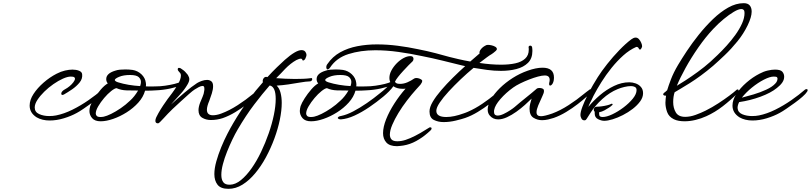

<svg xmlns="http://www.w3.org/2000/svg" viewBox="-20 -747 5114 1211"><path d="M293 13Q270 13 249 8Q228 3 211 -7Q167 -35 167 -81Q167 -117 191.5 -154.5Q216 -192 255 -226Q294 -260 337 -282Q364 -296 390 -302Q416 -308 437 -308Q460 -308 478 -301Q496 -294 498 -280Q502 -251 482 -226.5Q462 -202 434 -183Q406 -164 385 -152Q382 -151 379.5 -149.5Q377 -148 375 -148Q368 -148 367 -152.5Q366 -157 367 -161Q371 -174 392 -185Q405 -192 419 -203.5Q433 -215 443 -228.5Q453 -242 453 -251Q453 -256 448 -260Q443 -264 426 -264Q406 -264 377 -251Q348 -238 317 -216.5Q286 -195 259.5 -169Q233 -143 216 -117Q199 -91 199 -69Q199 -40 227 -27.5Q255 -15 290 -15Q302 -15 313 -16Q324 -17 334 -19Q384 -29 436.5 -55Q489 -81 538 -115Q587 -149 626 -183Q632 -185 634 -185Q641 -185 641 -178Q641 -173 637 -168Q630 -156 608.5 -137Q587 -118 560 -98.5Q533 -79 507.5 -61.5Q482 -44 465 -35Q429 -15 383 -1Q337 13 293 13Z M615 18Q578 18 561 -2Q544 -22 544 -47Q544 -55 545.5 -62.5Q547 -70 549 -78Q556 -98 574.5 -127Q593 -156 616 -182.5Q639 -209 660 -221Q650 -232 650 -248Q650 -284 706 -301Q720 -306 736.5 -307.5Q753 -309 771 -309Q794 -309 816 -306Q848 -301 872 -278.5Q896 -256 900 -224Q902 -213 900 -202Q916 -201 931.5 -201.5Q947 -202 960 -202Q990 -202 1021.5 -206.5Q1053 -211 1079.5 -217.5Q1106 -224 1119 -231Q1127 -234 1131 -234Q1139 -234 1141 -228Q1141 -218 1122 -209Q1100 -199 1055 -189Q1010 -179 960 -177Q948 -176 931.5 -175.5Q915 -175 895 -175Q884 -135 852.5 -100Q821 -65 779 -38.5Q737 -12 693.5 3Q650 18 615 18ZM864 -204Q869 -219 869 -230Q869 -248 854.5 -261Q840 -274 800 -274Q759 -274 731.5 -262.5Q704 -251 704 -242Q704 -240 708 -236Q712 -232 724 -228Q756 -218 792 -212Q828 -206 864 -204ZM634 -11Q653 -15 681.5 -29Q710 -43 741.5 -64.5Q773 -86 800 -112Q828 -137 851 -176Q814 -176 778.5 -177Q743 -178 715 -191Q703 -190 681 -172.5Q659 -155 637 -129Q615 -103 599.5 -76.5Q584 -50 584 -31Q584 -22 590.5 -15.5Q597 -9 614 -9Q618 -9 623 -9.5Q628 -10 634 -11Z M977 31Q960 31 960 15Q960 5 965.5 -7Q971 -19 979 -33Q992 -56 1008.5 -81Q1025 -106 1037 -122Q1047 -135 1065 -159Q1083 -183 1099 -210Q1121 -246 1121 -270Q1121 -283 1113 -290Q1109 -294 1105 -299.5Q1101 -305 1101 -309Q1101 -319 1109 -319Q1117 -319 1124 -313Q1131 -309 1139.5 -302Q1148 -295 1155 -286Q1158 -282 1161.5 -278.5Q1165 -275 1167 -270Q1170 -265 1172 -259.5Q1174 -254 1174 -247Q1174 -233 1162 -213Q1144 -182 1119.5 -155.5Q1095 -129 1072 -103Q1069 -99 1065.5 -95.5Q1062 -92 1059 -88Q1098 -124 1143.5 -162.5Q1189 -201 1223 -223Q1234 -230 1252 -236.5Q1270 -243 1286 -243Q1301 -243 1312.5 -234.5Q1324 -226 1324 -203Q1324 -183 1316 -157.5Q1308 -132 1300 -111Q1293 -95 1289 -80.5Q1285 -66 1285 -55Q1285 -20 1323 -20Q1333 -20 1346.5 -22.5Q1360 -25 1376 -31Q1427 -50 1479.5 -84Q1532 -118 1574 -153Q1579 -157 1584 -160.5Q1589 -164 1593 -167Q1598 -171 1602.5 -174.5Q1607 -178 1613 -183Q1619 -185 1621 -185Q1627 -185 1627 -178Q1627 -171 1623 -166Q1617 -158 1594 -137Q1571 -116 1537.5 -90Q1504 -64 1464.5 -40Q1425 -16 1385 -2Q1349 10 1310 10Q1280 10 1256 -4Q1232 -18 1232 -52Q1232 -72 1242 -99Q1249 -117 1257.5 -136Q1266 -155 1268 -174Q1269 -178 1269 -181.5Q1269 -185 1269 -187Q1269 -199 1265.5 -202Q1262 -205 1258 -205Q1248 -205 1233.5 -197.5Q1219 -190 1207 -182Q1196 -175 1172.5 -154.5Q1149 -134 1121.5 -108.5Q1094 -83 1069 -60Q1053 -45 1038.5 -29.5Q1024 -14 1012 -1Q999 13 990 22Q981 31 977 31Z M1421 444Q1372 444 1352 418Q1332 392 1332 351Q1332 315 1344.5 270.5Q1357 226 1375.5 181Q1394 136 1414.5 96.5Q1435 57 1451 30Q1498 -50 1546 -114.5Q1594 -179 1638 -228Q1637 -231 1637 -236Q1637 -247 1645 -256Q1653 -265 1666 -261H1667Q1699 -296 1727 -323Q1755 -350 1776 -369Q1846 -431 1882 -431Q1902 -431 1909 -415Q1913 -408 1913 -401Q1913 -395 1911 -390Q1909 -385 1907 -380Q1906 -376 1902.5 -372Q1899 -368 1895 -366Q1894 -365 1891 -365.5Q1888 -366 1887 -369Q1886 -377 1877 -377Q1872 -377 1864.5 -374.5Q1857 -372 1849 -368Q1813 -348 1778 -312Q1768 -301 1753.5 -286Q1739 -271 1722 -254Q1750 -252 1780 -250.5Q1810 -249 1840 -249Q1866 -249 1892 -250Q1918 -251 1940 -254Q1941 -254 1941.5 -254.5Q1942 -255 1943 -255Q1948 -255 1949 -250Q1950 -245 1948 -243Q1946 -236 1938 -234Q1909 -233 1872.5 -226.5Q1836 -220 1798 -214.5Q1760 -209 1725 -207Q1742 -191 1749.5 -162Q1757 -133 1757 -98Q1757 -50 1745 8Q1733 66 1710.5 127Q1688 188 1657.5 244.5Q1627 301 1589.5 346Q1552 391 1509.5 417.5Q1467 444 1421 444ZM1431 418Q1465 417 1499.5 389Q1534 361 1566.5 315Q1599 269 1626.5 211.5Q1654 154 1675 93.5Q1696 33 1707.5 -23Q1719 -79 1719 -123Q1719 -196 1685 -207H1680Q1636 -157 1583.5 -88Q1531 -19 1479 70Q1463 97 1445.5 133.5Q1428 170 1412 210Q1396 250 1386 288Q1376 326 1376 356Q1376 386 1388.5 402.5Q1401 419 1431 418Z M1942 18Q1905 18 1888 -2Q1871 -22 1871 -47Q1871 -55 1872.5 -62.5Q1874 -70 1876 -78Q1883 -98 1901.5 -127Q1920 -156 1943 -182.5Q1966 -209 1987 -221Q1977 -232 1977 -248Q1977 -284 2033 -301Q2047 -306 2063.5 -307.5Q2080 -309 2098 -309Q2121 -309 2143 -306Q2175 -301 2199 -278.5Q2223 -256 2227 -224Q2229 -213 2227 -202Q2243 -201 2258.5 -201.5Q2274 -202 2287 -202Q2317 -202 2348.5 -206.5Q2380 -211 2406.5 -217.5Q2433 -224 2446 -231Q2454 -234 2458 -234Q2466 -234 2468 -228Q2468 -218 2449 -209Q2427 -199 2382 -189Q2337 -179 2287 -177Q2275 -176 2258.5 -175.5Q2242 -175 2222 -175Q2211 -135 2179.5 -100Q2148 -65 2106 -38.5Q2064 -12 2020.5 3Q1977 18 1942 18ZM2191 -204Q2196 -219 2196 -230Q2196 -248 2181.5 -261Q2167 -274 2127 -274Q2086 -274 2058.5 -262.5Q2031 -251 2031 -242Q2031 -240 2035 -236Q2039 -232 2051 -228Q2083 -218 2119 -212Q2155 -206 2191 -204ZM1961 -11Q1980 -15 2008.5 -29Q2037 -43 2068.5 -64.5Q2100 -86 2127 -112Q2155 -137 2178 -176Q2141 -176 2105.5 -177Q2070 -178 2042 -191Q2030 -190 2008 -172.5Q1986 -155 1964 -129Q1942 -103 1926.5 -76.5Q1911 -50 1911 -31Q1911 -22 1917.5 -15.5Q1924 -9 1941 -9Q1945 -9 1950 -9.5Q1955 -10 1961 -11Z M2484 175Q2438 175 2417 152Q2396 129 2396 93Q2396 54 2415.5 5Q2435 -44 2467.5 -94.5Q2500 -145 2538 -188Q2533 -187 2528 -187Q2523 -187 2518 -187Q2484 -187 2461 -203Q2451 -188 2433 -170Q2415 -152 2398 -138Q2356 -103 2309 -71Q2262 -39 2216 -18Q2170 3 2130 6Q2127 6 2121.5 5Q2116 4 2113 1Q2109 -2 2111 -5.5Q2113 -9 2115 -10Q2118 -12 2122 -13.5Q2126 -15 2133 -16Q2167 -23 2208 -44.5Q2249 -66 2293.5 -96.5Q2338 -127 2379 -161Q2396 -174 2414 -190.5Q2432 -207 2446 -221Q2436 -237 2436 -255Q2436 -279 2449 -303Q2462 -327 2482 -347.5Q2502 -368 2525 -380.5Q2548 -393 2568 -393Q2579 -393 2583.5 -388Q2588 -383 2588 -377Q2588 -364 2579 -357Q2572 -351 2556.5 -335Q2541 -319 2523 -299.5Q2505 -280 2490.5 -261.5Q2476 -243 2471 -231Q2474 -226 2480.5 -222Q2487 -218 2503 -218Q2527 -218 2550 -228Q2573 -238 2593 -252Q2599 -255 2606 -255Q2617 -255 2627.5 -250.5Q2638 -246 2642 -241Q2643 -240 2643 -237Q2643 -227 2632 -213Q2626 -206 2618.5 -198Q2611 -190 2604 -182Q2576 -151 2546.5 -112.5Q2517 -74 2493 -34.5Q2469 5 2454 40.5Q2439 76 2439 102Q2439 121 2449.5 132.5Q2460 144 2486 144Q2491 144 2497.5 143.5Q2504 143 2511 142Q2536 138 2568 124Q2600 110 2632 91.5Q2664 73 2687 58Q2689 56 2694 56Q2701 56 2702 62V64Q2702 69 2696 75Q2694 77 2689 81.5Q2684 86 2676 93Q2644 121 2605 142.5Q2566 164 2523 171Q2513 172 2503 173.5Q2493 175 2484 175Z M2778 23Q2744 23 2716.5 9.5Q2689 -4 2689 -44Q2689 -71 2709.5 -105.5Q2730 -140 2763.5 -179Q2797 -218 2836.5 -257Q2876 -296 2914 -330Q2904 -332 2895.5 -334Q2887 -336 2879 -338Q2834 -349 2771.5 -364.5Q2709 -380 2638 -394Q2568 -409 2493 -419.5Q2418 -430 2347 -430Q2254 -430 2178 -406Q2102 -382 2062 -321Q2059 -317 2056 -314Q2053 -311 2050 -310Q2049 -310 2048.5 -309.5Q2048 -309 2047 -309Q2041 -309 2039 -316Q2038 -318 2038 -322Q2038 -335 2045 -343Q2077 -390 2125.5 -417Q2174 -444 2233.5 -455.5Q2293 -467 2357 -467Q2422 -467 2488 -458.5Q2554 -450 2615 -437Q2676 -425 2727.5 -411.5Q2779 -398 2814 -388Q2838 -382 2872 -374Q2906 -366 2946 -359L3005 -410Q3001 -421 3013.5 -437Q3026 -453 3049 -463Q3051 -464 3058 -464Q3068 -464 3081 -461Q3094 -458 3104 -452Q3114 -446 3114 -437Q3114 -433 3107 -426Q3100 -419 3091.5 -413Q3083 -407 3080 -405Q3069 -399 3049.5 -384.5Q3030 -370 3004 -350Q3076 -339 3141 -339Q3191 -339 3230 -347.5Q3269 -356 3292 -377Q3315 -398 3315 -433Q3315 -437 3315 -440.5Q3315 -444 3314 -448V-449Q3314 -459 3325 -459Q3333 -459 3336 -450Q3337 -444 3337.5 -438Q3338 -432 3338 -426Q3338 -378 3310 -350.5Q3282 -323 3237 -311.5Q3192 -300 3140 -300Q3097 -300 3052.5 -306Q3008 -312 2967 -319Q2927 -286 2886 -247Q2845 -208 2810 -170Q2775 -132 2753.5 -100Q2732 -68 2732 -48Q2732 -9 2795 -9Q2842 -9 2905 -32Q2911 -34 2917.5 -36.5Q2924 -39 2931 -42Q2977 -62 3022 -92.5Q3067 -123 3104 -154Q3109 -159 3114 -162.5Q3119 -166 3123 -169Q3128 -173 3132.5 -176.5Q3137 -180 3143 -185Q3149 -187 3151 -187Q3158 -187 3158 -180Q3158 -173 3153 -168Q3147 -160 3124 -138.5Q3101 -117 3067 -91Q3033 -65 2993.5 -41Q2954 -17 2914 -3Q2894 4 2855 13.5Q2816 23 2778 23Z M3399 11Q3369 11 3344.5 -4.5Q3320 -20 3320 -61Q3320 -76 3324 -92.5Q3328 -109 3333 -125Q3316 -108 3291 -85.5Q3266 -63 3236.5 -42Q3207 -21 3177.5 -7.5Q3148 6 3122 6Q3090 6 3070 -17Q3056 -32 3056 -56Q3056 -85 3076.5 -120.5Q3097 -156 3132.5 -191Q3168 -226 3213.5 -255Q3259 -284 3308 -301Q3361 -320 3402 -320Q3474 -320 3474 -258Q3474 -254 3473.5 -248.5Q3473 -243 3472 -237Q3467 -217 3457 -210Q3456 -209 3452 -207.5Q3448 -206 3445 -210Q3442 -215 3444 -224Q3447 -235 3447 -243Q3447 -271 3416 -271Q3399 -271 3373 -264Q3347 -257 3317.5 -245.5Q3288 -234 3261.5 -221Q3235 -208 3217 -195Q3171 -162 3136.5 -122.5Q3102 -83 3097 -54Q3096 -51 3096 -48Q3096 -45 3096 -43Q3096 -28 3102.5 -23Q3109 -18 3118 -18Q3135 -18 3157 -28.5Q3179 -39 3198.5 -52Q3218 -65 3226 -72Q3257 -99 3296.5 -130.5Q3336 -162 3367 -189Q3373 -192 3382 -192Q3398 -192 3407 -185Q3411 -182 3411 -173Q3411 -161 3402 -143Q3386 -109 3375 -82.5Q3364 -56 3364 -39Q3364 -14 3392 -14Q3414 -14 3463 -31Q3514 -50 3566.5 -84Q3619 -118 3661 -153Q3666 -158 3671 -161Q3676 -164 3680 -168Q3685 -171 3689.5 -175Q3694 -179 3700 -183Q3706 -185 3708 -185Q3715 -185 3715 -178Q3715 -172 3710 -167Q3704 -159 3681 -138Q3658 -117 3624.5 -91Q3591 -65 3551.5 -41Q3512 -17 3472 -3Q3457 2 3437.5 6.5Q3418 11 3399 11Z M3791 15Q3773 15 3752 4.5Q3731 -6 3731 -31V-42Q3725 -47 3725 -55Q3725 -63 3731 -69Q3737 -75 3747 -74Q3758 -74 3776 -76.5Q3794 -79 3810 -83Q3826 -87 3831 -90Q3835 -92 3837 -92.5Q3839 -93 3839 -93Q3844 -93 3844 -87Q3843 -84 3840 -83Q3838 -80 3833 -76.5Q3828 -73 3821 -68Q3809 -60 3792.5 -51Q3776 -42 3759 -39V-28Q3759 -17 3764.5 -13Q3770 -9 3781 -9Q3806 -9 3842 -26Q3878 -43 3913 -69.5Q3948 -96 3971.5 -125Q3995 -154 3995 -179Q3995 -193 3984.5 -198.5Q3974 -204 3960 -204Q3941 -204 3918 -198.5Q3895 -193 3876 -185Q3826 -165 3779 -122.5Q3732 -80 3703 -33L3680 3Q3678 6 3675 9Q3672 12 3666 12Q3653 12 3647 0Q3641 -12 3641 -21Q3641 -41 3653.5 -74Q3666 -107 3684 -143Q3702 -179 3720 -210.5Q3738 -242 3750 -260Q3774 -298 3810 -343.5Q3846 -389 3886.5 -431Q3927 -473 3962 -499Q3967 -503 3974.5 -506.5Q3982 -510 3989 -510Q4001 -510 4010 -500Q4019 -490 4024.5 -477Q4030 -464 4030 -455Q4030 -451 4025.5 -442.5Q4021 -434 4016 -434Q4013 -434 4009 -441L4007 -444V-445Q4003 -451 3996 -451H3993Q3950 -432 3911 -397Q3872 -362 3837 -318.5Q3802 -275 3773.5 -229.5Q3745 -184 3723 -142Q3719 -132 3713 -120.5Q3707 -109 3701 -97Q3698 -91 3695.5 -85Q3693 -79 3691 -73Q3722 -111 3763.5 -146.5Q3805 -182 3853 -205Q3901 -228 3949 -228Q3969 -228 3989 -221Q4009 -214 4022.5 -198.5Q4036 -183 4036 -159Q4036 -133 4018 -108Q4000 -83 3971 -60.5Q3942 -38 3908.5 -21Q3875 -4 3844 5.5Q3813 15 3791 15Z M4298 18Q4279 18 4261.5 15Q4244 12 4230 5Q4198 -11 4187.5 -41Q4177 -71 4177 -99Q4177 -112 4178.5 -123Q4180 -134 4181 -144Q4178 -143 4176 -143.5Q4174 -144 4172 -144Q4163 -146 4163 -152Q4163 -157 4168 -161Q4171 -163 4177.5 -168.5Q4184 -174 4188 -178Q4196 -205 4212 -247Q4228 -289 4257 -338Q4279 -375 4312 -425Q4345 -475 4387 -527.5Q4429 -580 4476 -625.5Q4523 -671 4572.5 -699Q4622 -727 4671 -727Q4697 -727 4709 -712.5Q4721 -698 4721 -674Q4721 -640 4696 -588Q4670 -534 4631 -486Q4592 -438 4551 -399Q4510 -360 4478 -332Q4438 -298 4400.5 -270.5Q4363 -243 4331 -223Q4300 -203 4274.5 -188.5Q4249 -174 4235 -165Q4226 -138 4226 -103Q4226 -66 4242.5 -38Q4259 -10 4302 -10Q4333 -10 4367.5 -22.5Q4402 -35 4430 -49Q4472 -70 4511 -95.5Q4550 -121 4580 -143.5Q4610 -166 4623 -178Q4627 -182 4630 -182.5Q4633 -183 4634 -183Q4639 -181 4639 -175Q4639 -166 4629 -156Q4588 -115 4539 -77Q4490 -39 4435 -14Q4402 1 4366.5 9.5Q4331 18 4298 18ZM4249 -206Q4268 -217 4303.5 -240Q4339 -263 4381 -293.5Q4423 -324 4460 -357Q4479 -374 4506.5 -400.5Q4534 -427 4563.5 -459.5Q4593 -492 4618.5 -527.5Q4644 -563 4660 -598.5Q4676 -634 4676 -665Q4676 -679 4670.5 -684.5Q4665 -690 4656 -690Q4638 -690 4608.5 -672.5Q4579 -655 4545 -627Q4511 -599 4479 -565Q4430 -513 4384.5 -447.5Q4339 -382 4304 -318.5Q4269 -255 4249 -206Z M4726 13Q4703 13 4682 8Q4661 3 4644 -7Q4600 -35 4600 -81Q4600 -117 4624.5 -154.5Q4649 -192 4688 -226Q4727 -260 4770 -282Q4796 -296 4822 -302Q4848 -308 4868 -308Q4903 -308 4914.5 -294.5Q4926 -281 4926 -263Q4926 -244 4914 -226.5Q4902 -209 4880 -192Q4842 -161 4776.5 -137Q4711 -113 4642 -103Q4632 -83 4632 -66Q4634 -38 4661.5 -26.5Q4689 -15 4723 -15Q4735 -15 4746 -16Q4757 -17 4767 -19Q4817 -29 4869.5 -55Q4922 -81 4971 -115Q5020 -149 5059 -183Q5065 -185 5067 -185Q5074 -185 5074 -178Q5074 -173 5070 -168Q5063 -156 5041.5 -137Q5020 -118 4993 -98.5Q4966 -79 4940.5 -61.5Q4915 -44 4898 -35Q4862 -15 4816 -1Q4770 13 4726 13ZM4659 -131Q4691 -139 4733 -151.5Q4775 -164 4813 -181.5Q4851 -199 4870 -220Q4878 -228 4881 -236.5Q4884 -245 4884 -251Q4884 -256 4880.5 -260Q4877 -264 4860 -264Q4836 -264 4798 -244.5Q4760 -225 4722.5 -194.5Q4685 -164 4659 -131Z"/></svg>

Font: WindSong Medium
Style: Regular
Weight: 500
Designer: Robert E. Leuschke
Foundry: Robert E. Leuschke
Version: Version 1.010; ttfautohint (v1.8.3)